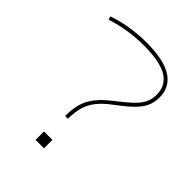

<svg xmlns="http://www.w3.org/2000/svg" viewBox="-210 -852 964 964"><g transform="rotate(45 271.5 -370.0)"><path d="M233 -190Q233 -239 243.5 -276.5Q254 -314 280.5 -347.5Q307 -381 354 -417Q401 -453 429.5 -480Q458 -507 470.5 -532.5Q483 -558 483 -590Q483 -656 429.5 -688Q376 -720 263 -720Q207 -720 152 -711.5Q97 -703 46 -686L40 -704Q92 -722 148.5 -731Q205 -740 263 -740Q503 -740 503 -590Q503 -554 489 -525Q475 -496 445 -467Q415 -438 365 -401Q320 -368 296 -336.5Q272 -305 262.5 -270Q253 -235 253 -190ZM213 0V-60H273V0Z"/></g></svg>

Font: M PLUS 1 Thin
Style: Regular
Weight: 100
Designer: Coji Morishita
Foundry: UNDERFOREST DESIGN
Version: Version 1.001